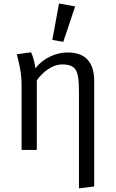

<svg xmlns="http://www.w3.org/2000/svg" viewBox="-20 -848 655 1086"><path d="M361 -551.3Q440 -551.3 476.4 -509.2Q512.8 -467.2 512.8 -392.3V206.7L426.7 217.4V-328.7Q426.7 -384.1 420.8 -417.9Q414.9 -451.8 394.9 -467.7Q374.9 -483.6 332.8 -483.6Q302.6 -483.6 274.9 -469.7Q247.2 -455.9 224.9 -435.4Q202.6 -414.9 188.2 -393.3V0H102.1V-363.1Q102.1 -417.4 93.1 -462.6Q84.1 -507.7 74.9 -541L155.4 -552.3Q163.1 -538.5 170.8 -509.7Q178.5 -481 180 -461.5Q214.9 -505.6 264.1 -528.5Q313.3 -551.3 361 -551.3ZM313.8 -828.2 405.1 -811.8 337.9 -611.3 275.9 -622.1Z"/></svg>

Font: FiraCode Nerd Font
Style: Regular
Weight: 400
Designer: Carrois Corporate, Edenspiekermann AG, Nikita Prokopov
Foundry: Carrois Corporate, Edenspiekermann AG, Nikita Prokopov
Version: Version 6.002;Nerd Fonts 3.4.0